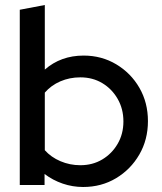

<svg xmlns="http://www.w3.org/2000/svg" viewBox="-20 -739 647 767"><path d="M59 0V-700L159 -719V-461Q223 -517 314 -517Q386 -517 444.5 -482Q503 -447 537 -388Q571 -329 571 -255Q571 -181 536.5 -121.5Q502 -62 443.5 -27Q385 8 312 8Q270 8 230.5 -5.5Q191 -19 158 -44V0ZM301 -79Q350 -79 388.5 -102Q427 -125 450 -164.5Q473 -204 473 -254Q473 -304 450 -344Q427 -384 388.5 -407Q350 -430 301 -430Q258 -430 221 -414Q184 -398 159 -369V-139Q184 -111 221.5 -95Q259 -79 301 -79Z"/></svg>

Font: Red Hat Display Medium
Style: Regular
Weight: 500
Designer: Pentagram, MCKL
Foundry: Pentagram, MCKL
Version: Version 1.023